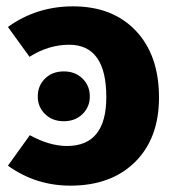

<svg xmlns="http://www.w3.org/2000/svg" viewBox="-20 -568 553 605"><path d="M210 -548Q335 -548 408 -471Q481 -394 481 -261Q481 -132 405.5 -57.5Q330 17 202 17Q92 17 5 -46L74 -142Q136 -108 191 -108Q315 -108 315 -262Q315 -427 198 -427Q133 -427 73 -389L5 -483Q95 -548 210 -548ZM263 -264Q263 -231 240 -208.5Q217 -186 181 -186Q145 -186 122 -208.5Q99 -231 99 -264Q99 -298 122 -320.5Q145 -343 181 -343Q217 -343 240 -320.5Q263 -298 263 -264Z"/></svg>

Font: Fira Sans
Style: Bold
Weight: 700
Designer: bBox Type GmbH & Carrois Corporate GbR & Edenspiekermann AG
Foundry: bBox Type GmbH & Carrois Corporate GbR & Edenspiekermann AG
Version: Version 4.301;PS 004.301;hotconv 1.0.88;makeotf.lib2.5.64775